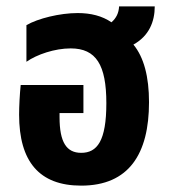

<svg xmlns="http://www.w3.org/2000/svg" viewBox="-20 -570 531 603"><path d="M235 13C385 13 448 -87 448 -249C448 -329 432 -390 399 -430C448 -457 466 -502 466 -550H354C353 -529 345 -513 330 -500C301 -520 265 -529 224 -529C168 -529 99 -512 63 -491V-376C96 -399 152 -418 202 -418C282 -418 314 -366 314 -246C314 -127 285 -90 235 -90C189 -90 167 -123 167 -202V-215H242V-303H45C42 -275 40 -235 40 -210C40 -63 103 13 235 13Z"/></svg>

Font: Noto Sans Thai UI ExtCond
Style: Bold
Weight: 700
Width: 2
Designer: Monotype Design Team
Foundry: Monotype Imaging Inc.
Version: Version 2.000